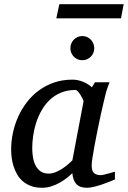

<svg xmlns="http://www.w3.org/2000/svg" viewBox="-20 -867 599 899"><path d="M371.1 -392.1Q371.6 -394.5 367.4 -403.3Q363.3 -412.1 357.4 -421.6Q351.6 -431.2 345 -438.5Q338.4 -445.8 334 -445.8Q295.9 -445.8 265.9 -433.3Q235.8 -420.9 213.4 -399.7Q190.9 -378.4 175 -350.6Q159.2 -322.8 149.4 -292.5Q139.6 -262.2 135.3 -231.4Q130.9 -200.7 130.9 -172.9Q130.9 -151.9 134.3 -130.9Q137.7 -109.9 146.2 -92.8Q154.8 -75.7 169.7 -64.9Q184.6 -54.2 208 -54.2Q225.6 -54.2 243.2 -62Q260.7 -69.8 275.9 -80.1Q291 -90.3 302.2 -100.6Q313.5 -110.8 318.8 -116.2ZM518.1 -26.9Q512.2 -24.4 496.6 -17.8Q481 -11.2 461.7 -4.6Q442.4 2 422.6 7.1Q402.8 12.2 388.2 12.2Q370.1 12.2 357.7 7.8Q345.2 3.4 337.2 -5.4Q329.1 -14.2 324.7 -26.9Q320.3 -39.6 318.8 -56.2Q307.6 -45.4 292.5 -33.4Q277.3 -21.5 259 -11.2Q240.7 -1 220 5.6Q199.2 12.2 176.8 12.2Q147.5 12.2 125.2 3.9Q103 -4.4 86.9 -18.3Q70.8 -32.2 60.3 -50.5Q49.8 -68.8 43.5 -88.6Q37.1 -108.4 34.7 -128.7Q32.2 -148.9 32.2 -167Q32.2 -205.6 40.5 -244.9Q48.8 -284.2 65.2 -320.6Q81.5 -356.9 106 -388.7Q130.4 -420.4 162.4 -443.8Q194.3 -467.3 233.6 -480.7Q272.9 -494.1 319.8 -494.1Q333.5 -494.1 346.9 -491Q360.4 -487.8 372.1 -482.7Q383.8 -477.5 393.6 -471.2Q403.3 -464.8 410.2 -458L424.8 -481.9H493.2Q490.7 -476.1 487.8 -468Q484.9 -460 481.9 -451.7Q479 -443.4 476.8 -436Q474.6 -428.7 474.1 -424.8Q470.7 -411.6 464.4 -385Q458 -358.4 450.9 -325.2Q443.8 -292 436.3 -255.6Q428.7 -219.2 422.9 -186.8Q417 -154.3 413.1 -129.2Q409.2 -104 409.2 -92.8Q409.2 -66.4 420.4 -56.6Q431.6 -46.9 452.1 -46.9Q457 -46.9 466.6 -49.1Q476.1 -51.3 486.3 -54.2Q496.6 -57.1 505.4 -59.6Q514.2 -62 518.1 -63ZM546.4 -781.2H243.7L257.8 -847.2H559.1ZM421.4 -641.1Q421.4 -629.4 417 -619.1Q412.6 -608.9 405 -601.3Q397.5 -593.8 387.2 -589.4Q377 -585 365.2 -585Q353.5 -585 343.5 -589.4Q333.5 -593.8 325.9 -601.3Q318.4 -608.9 314 -619.1Q309.6 -629.4 309.6 -641.1Q309.6 -652.8 313.7 -663.1Q317.9 -673.3 325.4 -681.2Q333 -689 343.3 -693.6Q353.5 -698.2 365.2 -698.2Q377 -698.2 387.2 -693.8Q397.5 -689.5 405 -681.6Q412.6 -673.8 417 -663.3Q421.4 -652.8 421.4 -641.1Z"/></svg>

Font: Charis SIL Afr
Style: Italic
Weight: 400
Italic angle: -11°
Foundry: SIL International
Version: Version 5.000